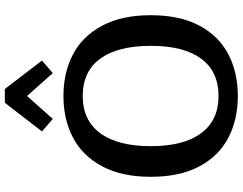

<svg xmlns="http://www.w3.org/2000/svg" viewBox="-125 -867 1006 796"><g transform="rotate(-90 378.0 -469.0)"><path d="M231 -798 350 -952H407L525 -798L473 -753L378 -860L283 -753ZM43 -347Q43 -467 86.5 -548.5Q130 -630 205.5 -669.5Q281 -709 378 -709Q475 -709 550.5 -669.5Q626 -630 669.5 -548.5Q713 -467 713 -347Q713 -226 669.5 -145Q626 -64 550.5 -25Q475 14 378 14Q281 14 205.5 -25Q130 -64 86.5 -145Q43 -226 43 -347ZM586 -347Q586 -483 533 -556Q480 -629 378 -629Q277 -629 223.5 -556Q170 -483 170 -347Q170 -211 223.5 -138.5Q277 -66 378 -66Q480 -66 533 -138.5Q586 -211 586 -347Z"/></g></svg>

Font: MaitreeSemiBold
Style: Regular
Weight: 600
Designer: CadsonDemak Team
Foundry: CadsonDemak
Version: Version 1.000